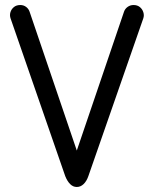

<svg xmlns="http://www.w3.org/2000/svg" viewBox="-20 -730 613 765"><path d="M286 15Q271 15 259.5 3.5Q248 -8 240 -28L22 -657Q18 -669 21.5 -681Q25 -693 35 -701.5Q45 -710 61 -710Q74 -710 84 -702.5Q94 -695 98 -683L300 -89H272L474 -683Q478 -695 488.5 -702.5Q499 -710 512 -710Q527 -710 537 -702Q547 -694 551 -681.5Q555 -669 551 -657L332 -28Q325 -8 313 3.5Q301 15 286 15Z"/></svg>

Font: National Park
Style: Regular
Weight: 400
Designer: Andrea Herstowski, Ben Hoepner
Version: Version 1.009